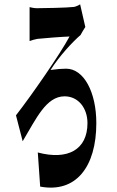

<svg xmlns="http://www.w3.org/2000/svg" viewBox="-20 -802 540 889"><path d="M117 -769V-612C128 -616 142 -620 153 -622C178 -625 271 -632 302 -633C260 -554 128 -363 54 -268L85 -148C147 -251 193 -356 279 -356C343 -356 385 -301 385 -232C385 -109 294 -59 155 -96L166 62C332 93 426 -30 426 -232C426 -374 369 -484 286 -484C266 -484 242 -482 214 -478C256 -544 316 -608 353 -640C358 -650 368 -666 375 -677L351 -782C344 -777 332 -772 323 -770C292 -766 178 -764 151 -764C138 -764 125 -767 117 -769Z"/></svg>

Font: 寒蝉无机体 CompactMedium
Style: Regular
Weight: 500
Width: 3
Designer: ChillTanhei {Warren2060}; 
Source Han Sans {Ryoko NISHIZUKA 西塚涼子 (kana, bopomofo & ideographs); Paul D. Hunt (Latin, Gre
Foundry: ChillType&Adobe
Version: Version 1.000;Glyphs 3.1.1 (3135)